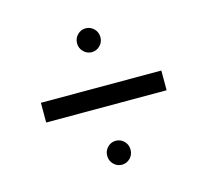

<svg xmlns="http://www.w3.org/2000/svg" viewBox="-88 -810 870 790"><g transform="rotate(-15 347.0 -415.5)"><path d="M338.5 -604Q359 -604 373.8 -618.8Q388.5 -633.5 388.5 -654.5Q388.5 -676 373.8 -690.8Q359 -705.5 338.5 -705.5Q318.5 -705.5 303.8 -690.8Q289 -676 289 -654.5Q289 -633.5 303.8 -618.8Q318.5 -604 338.5 -604ZM82 -373H595V-457H82ZM338.5 -124.5Q359 -124.5 373.8 -139.2Q388.5 -154 388.5 -175.5Q388.5 -197 373.8 -211.8Q359 -226.5 338.5 -226.5Q318.5 -226.5 303.8 -211.8Q289 -197 289 -175.5Q289 -154 303.8 -139.2Q318.5 -124.5 338.5 -124.5Z"/></g></svg>

Font: Spartan Medium
Style: Regular
Weight: 500
Designer: Matt Bailey, Mirko Velimirovic
Foundry: Matt Bailey
Version: Version 1.003; ttfautohint (v1.8.3)